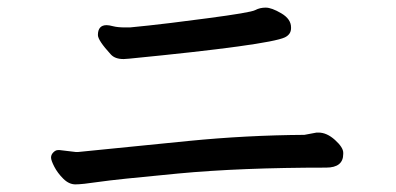

<svg xmlns="http://www.w3.org/2000/svg" viewBox="-20 -598 1040 504"><path d="M271 -455Q237 -492 237 -506Q237 -532 260 -532Q266 -532 277.5 -529Q289 -526 309 -526H321Q330 -527 370 -531Q410 -535 524 -550Q638 -565 650 -571.5Q662 -578 677.5 -578Q693 -578 718.5 -563Q744 -548 744 -526V-524Q744 -508 728 -500Q686 -480 319 -444L305 -443H304Q282 -443 271 -455ZM811 -250Q814 -250 816 -250Q838 -250 859.5 -230.5Q881 -211 881 -197V-194Q881 -158 836 -158Q612 -158 447.5 -142.5Q283 -127 239 -120.5Q195 -114 178 -114Q161 -114 146 -129Q131 -144 122.5 -160.5Q114 -177 114 -184.5Q114 -192 120 -198Q126 -204 132 -204H137L179 -199H185Q323 -213 475 -228Q627 -243 779 -244Z"/></svg>

Font: LXGW ZhenKai
Style: Regular
Weight: 400
Designer: LXGW / Fontworks Inc.
Foundry: LXGW / Fontworks Inc.
Version: Version 0.800;June 8, 2025